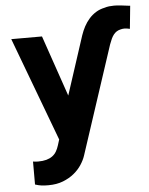

<svg xmlns="http://www.w3.org/2000/svg" viewBox="-59 -718 762 979"><g transform="rotate(-5 322.0 -228.5)"><path d="M182.2 -545.5 289.4 -233.7 387.1 -533.4Q394.9 -556.5 406.2 -577.8Q417.6 -599.1 433.1 -616.5Q448.5 -633.9 468.2 -646.1Q487.9 -658.4 512.1 -663.4Q524.5 -667.3 536.4 -668.7Q548.3 -670.1 561.1 -670.1Q577.4 -670.1 596.4 -668Q615.4 -665.8 639.9 -662.6Q641 -662.6 641.9 -662.5Q642.8 -662.3 643.8 -662.3L632.1 -545.1Q616.5 -549 604 -549Q594.1 -549 585.2 -546.5Q573.5 -544 564.6 -538.4Q555.8 -532.7 548.8 -524Q541.9 -515.3 536 -502.8Q530.2 -490.4 524.5 -474.4L342.7 78.5Q335.6 100.5 320.1 124.3Q304.7 148.1 280.7 167.8Q256.7 187.5 224.1 200.3Q191.4 213.1 149.1 213.1Q138.8 213.1 130.3 212.7Q121.8 212.4 113.8 211.3Q105.8 210.2 98 208.3Q90.2 206.3 81 203.5V85.9Q87.7 87 93.8 87.5Q99.8 88.1 106.9 88.1Q131.7 88.1 149.7 83.1Q167.6 78.1 180.4 68.7Q193.2 59.3 201.2 45.6Q209.2 32 214.5 14.9L223.7 -14.6L24.9 -545.5Z"/></g></svg>

Font: Cannonade
Style: Bold
Weight: 700
Designer: Rasmus Andersson
Foundry: rsms
Version: Version 3.012;git-f93a4a705